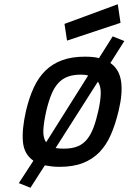

<svg xmlns="http://www.w3.org/2000/svg" viewBox="-20 -778 608 908"><path d="M382 -510Q400 -510 417 -508.5Q434 -507 448 -503L513 -606L568 -584L502 -480Q544 -451 552.5 -394Q561 -337 541 -254Q526 -191 504.5 -141.5Q483 -92 450.5 -58.5Q418 -25 372 -7Q326 11 262 11Q242 11 224.5 9Q207 7 192 4L124 110L69 88L138 -18Q94 -48 88.5 -107Q83 -166 103 -254Q118 -317 140 -364.5Q162 -412 195.5 -444.5Q229 -477 274.5 -493.5Q320 -510 382 -510ZM282 -75Q321 -75 347.5 -86Q374 -97 392 -119.5Q410 -142 422.5 -175.5Q435 -209 445 -254Q456 -303 456.5 -337Q457 -371 443 -392L243 -78Q259 -75 282 -75ZM363 -425Q327 -425 301 -415.5Q275 -406 256 -385.5Q237 -365 223.5 -332.5Q210 -300 199 -254Q187 -200 185 -163.5Q183 -127 198 -105L397 -421Q384 -425 363 -425ZM537 -758 550 -670 297 -586 285 -665Z"/></svg>

Font: Panefresco 600wt
Style: Italic
Weight: 600
Foundry: Campivisivi & Chank Co
Version: Version 1.000